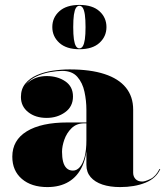

<svg xmlns="http://www.w3.org/2000/svg" viewBox="-20 -750 677 780"><path d="M468 10Q427 10 396.2 -0.2Q365.5 -10.5 348.2 -30.5Q331 -50.5 331 -80V-304.5Q331 -340.5 323.2 -377Q315.5 -413.5 294.2 -437.8Q273 -462 233 -462Q212.5 -462 184.5 -457.2Q156.5 -452.5 130 -440.5Q103.5 -428.5 86.2 -408Q69 -387.5 69 -356H66Q66 -393 96.5 -417Q127 -441 169.5 -441Q213.5 -441 245 -419.8Q276.5 -398.5 276.5 -358Q276.5 -317 244.5 -294Q212.5 -271 169.5 -271Q124 -271 94.5 -294.5Q65 -318 65 -356Q65 -388.5 82.8 -410.2Q100.5 -432 129.8 -444.8Q159 -457.5 194 -462.8Q229 -468 263 -468Q347 -468 404.5 -449.2Q462 -430.5 491.5 -394Q521 -357.5 521 -304.5V-48Q521 -33 530.5 -22.8Q540 -12.5 558 -12.5Q569.5 -12.5 591.2 -23Q613 -33.5 628 -63.5L631 -63Q614 -25 570.2 -7.5Q526.5 10 468 10ZM172.5 10Q107.5 10 68.8 -23.2Q30 -56.5 30 -113.5Q30 -180.5 88.8 -216.5Q147.5 -252.5 254 -252.5H377.5V-249H322.5Q291 -249 271 -229.5Q251 -210 241.5 -183Q232 -156 232 -133.5Q232 -111 236.2 -93.8Q240.5 -76.5 250.5 -66.8Q260.5 -57 276.5 -57Q292 -57 304.2 -71Q316.5 -85 323.8 -112.5Q331 -140 331 -180.5H334Q334 -118.5 314.8 -76Q295.5 -33.5 259.5 -11.8Q223.5 10 172.5 10ZM302.5 -550Q249.5 -550 221 -576Q192.5 -602 192.5 -640Q192.5 -678.5 221 -704.2Q249.5 -730 302.5 -730Q356 -730 384.2 -704.2Q412.5 -678.5 412.5 -640Q412.5 -602 384.2 -576Q356 -550 302.5 -550ZM302.5 -553.5Q311 -553.5 316.5 -562.5Q322 -571.5 324.8 -590.5Q327.5 -609.5 327.5 -640Q327.5 -670.5 324.8 -689.8Q322 -709 316.5 -717.8Q311 -726.5 302.5 -726.5Q294 -726.5 288.5 -717.8Q283 -709 280.2 -689.8Q277.5 -670.5 277.5 -640Q277.5 -609.5 280.2 -590.5Q283 -571.5 288.5 -562.5Q294 -553.5 302.5 -553.5Z"/></svg>

Font: Bodoni Moda 48pt Black
Style: Regular
Weight: 900
Designer: Owen Earl
Foundry: indestructible type
Version: Version 2.004